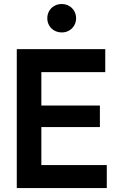

<svg xmlns="http://www.w3.org/2000/svg" viewBox="-20 -957 610 977"><path d="M65.4 -707H515.6V-589.8H190.4V-419.9H488.3V-310.5H190.4V-117.2H523.4V0H65.4ZM220.7 -864.3Q220.7 -884.3 230.2 -900.9Q239.7 -917.5 256.6 -927Q273.4 -936.5 293.9 -936.5Q314.5 -936.5 331.3 -927Q348.1 -917.5 357.7 -900.9Q367.2 -884.3 367.2 -864.3Q367.2 -844.2 357.7 -827.6Q348.1 -811 331.5 -801.5Q314.9 -792 294.9 -792Q273.9 -792 257.1 -801.3Q240.2 -810.5 230.5 -827.1Q220.7 -843.8 220.7 -864.3Z"/></svg>

Font: Wanted Sans SemiBold
Style: Regular
Weight: 600
Designer: Original Design by Kil Hyung-jin and Kang Hanbin, Wanted Lab, Inc; Hangeul from Source Han Sans by Jang Soo-young and Ka
Foundry: Wanted Lab, Inc.
Version: Version 1.003